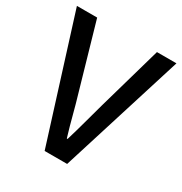

<svg xmlns="http://www.w3.org/2000/svg" viewBox="-158 -771 842 887"><g transform="rotate(30 263.5 -327.5)"><path d="M204 0 -2 -655H106L204 -315Q221 -258 234 -207.5Q247 -157 264 -101H268Q285 -157 298.5 -207.5Q312 -258 328 -315L425 -655H529L324 0Z"/></g></svg>

Font: Assistant SemiBold
Style: Regular
Weight: 600
Designer: Hebrew By Ben Nathan, Latin by Paul Hunt
Version: Version 3.000